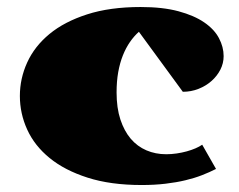

<svg xmlns="http://www.w3.org/2000/svg" viewBox="-20 -513 676 542"><path d="M36.1 -242.2Q36.1 -291.5 56.9 -336.9Q77.6 -382.3 119.6 -417Q161.6 -451.7 225.8 -472.4Q290 -493.2 377 -493.2Q439.5 -493.2 483.9 -481.2Q528.3 -469.2 556.6 -449.7Q585 -430.2 598.1 -405.3Q611.3 -380.4 611.3 -354.5Q611.3 -334.5 602.1 -316.4Q592.8 -298.3 577.1 -284.4Q561.5 -270.5 540.5 -262.2Q519.5 -253.9 496.1 -253.9L372.1 -423.3Q358.4 -411.1 346.9 -394.5Q335.4 -377.9 326.9 -356.7Q318.4 -335.4 313.7 -309.3Q309.1 -283.2 309.1 -252Q309.1 -208.5 319.8 -175.8Q330.6 -143.1 349.1 -121.3Q367.7 -99.6 393.3 -88.6Q418.9 -77.6 449.2 -77.6Q463.9 -77.6 478.8 -79.8Q493.7 -82 507.1 -85.7Q520.5 -89.4 531.7 -94.2Q543 -99.1 550.8 -104.5L589.8 -36.1Q571.8 -26.9 550.5 -18.6Q529.3 -10.3 503.7 -4.2Q478 2 447.3 5.6Q416.5 9.3 379.9 9.3Q292 9.3 227.3 -11.5Q162.6 -32.2 120.1 -66.9Q77.6 -101.6 56.9 -147Q36.1 -192.4 36.1 -242.2Z"/></svg>

Font: Poller One
Style: Regular
Weight: 400
Designer: Yvonne Schttler
Foundry: Yvonne Schttler
Version: Version 1.002